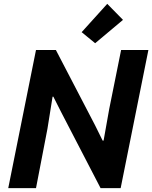

<svg xmlns="http://www.w3.org/2000/svg" viewBox="-20 -980 793 1000"><path d="M167.5 -719.7H271L475.1 -327.6L514.6 -247.6H519.5L548.8 -412.1L610.8 -719.7H752.9L608.4 0H503.9L298.8 -395.5L257.8 -476.6H253.9L227.1 -309.1L167.5 0H22.9ZM405.3 -812.5 538.6 -960 620.6 -876.5 475.6 -754.9Z"/></svg>

Font: Reddit Sans Chocolate
Style: Bold Italic
Weight: 700
Italic angle: -11.25°
Designer: Stephen Hutchings
Version: Version 1.013